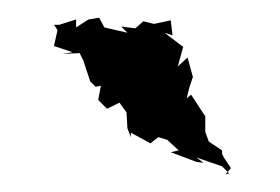

<svg xmlns="http://www.w3.org/2000/svg" viewBox="-20 -784 316 217"><path d="M241 -594 233 -606 231 -610V-614L216 -624L212 -635V-653L211 -654L196 -677L191 -673L194 -685L198 -697L192 -719L181 -709L187 -731L166 -747L175 -744L173 -761L154 -757L142 -760L133 -752L117 -754L124 -747L98 -753L92 -764L80 -762L66 -753V-762L47 -756H41L45 -750L41 -732L62 -725L51 -723L70 -724L74 -716L82 -692L88 -686L94 -687L91 -671L101 -661L115 -668L123 -657L124 -639L128 -629V-634L150 -622L159 -629L169 -626L182 -614L173 -612L202 -601L210 -600L202 -606L231 -596L239 -588L235 -587Z"/></svg>

Font: Charger Distortion
Style: 1
Weight: 400
Designer: Jasper
Foundry: Cannot Into Space Fonts
Version: Version 0.98